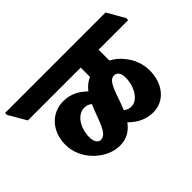

<svg xmlns="http://www.w3.org/2000/svg" viewBox="-182 -872 1077 1077"><g transform="rotate(-45 356.5 -334.0)"><path d="M255 -41C312 -41 349 -68 376 -105C415 -66 461 -41 519 -41C607 -41 671 -115 671 -223C671 -275 651 -327 617 -366C599 -389 576 -408 550 -421V-507H785V-523L725 -627H-72V-612L-11 -507H408V-433C382 -422 361 -404 344 -382C303 -423 259 -443 205 -443C111 -443 41 -368 41 -261C41 -201 69 -143 112 -103C152 -65 203 -41 255 -41ZM509 -344C534 -344 547 -322 547 -289C547 -219 507 -151 455 -151C437 -151 423 -157 410 -167C446 -250 460 -344 509 -344ZM166 -196C166 -272 209 -334 263 -334C281 -334 294 -329 308 -318C270 -234 254 -140 202 -140C181 -140 166 -161 166 -196Z"/></g></svg>

Font: Noto Serif Devanagari SemiCondensed Black
Style: Regular
Weight: 900
Width: 4
Designer: Universal Thirst, Indian Type Foundry and the Monotype Design Team
Foundry: Monotype Imaging Inc.
Version: Version 2.004